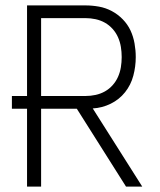

<svg xmlns="http://www.w3.org/2000/svg" viewBox="-20 -690 590 710"><path d="M446 0 264 -288H132V0H80V-288H24V-335H80V-670H296Q321 -670 346 -665.5Q371 -661 393.5 -649Q416 -637 434 -618.5Q452 -600 462.5 -577.5Q473 -555 477.5 -529.5Q482 -504 482 -479Q482 -444 473 -410Q464 -376 442.5 -349Q421 -322 389.5 -306.5Q358 -291 323 -289L506 0ZM296 -335Q315 -335 333.5 -339Q352 -343 368 -352Q384 -361 396.5 -375Q409 -389 416.5 -406Q424 -423 427 -441.5Q430 -460 430 -479Q430 -498 427 -516.5Q424 -535 416.5 -552Q409 -569 396.5 -583Q384 -597 368 -606Q352 -615 333.5 -619Q315 -623 296 -623H132V-335Z"/></svg>

Font: Lode Dark Term
Style: Regular
Weight: 400
Monospace: yes
Designer: Belleve Invis
Foundry: Belleve Invis
Version: Version 29.2.0